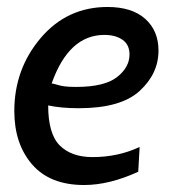

<svg xmlns="http://www.w3.org/2000/svg" viewBox="-20 -520 498 550"><path d="M434 -375Q434 -309 380 -259.5Q326 -210 206 -210Q155 -210 118 -218Q118 -136 151.5 -103Q185 -70 245 -70Q318 -70 380 -99L376 -28Q293 10 221 10Q123 10 72 -49Q21 -108 21 -202Q21 -322 96.5 -411Q172 -500 288 -500Q358 -500 396 -466Q434 -432 434 -375ZM279 -420Q177 -420 128 -281Q135 -280 144.5 -277Q154 -274 166 -272.5Q178 -271 198 -271Q279 -271 315 -299Q351 -327 351 -364Q351 -392 331 -406Q311 -420 279 -420Z"/></svg>

Font: Cabin
Style: Italic
Weight: 400
Designer: Pablo Impallari
Foundry: Pablo Impallari. www.impallari.com Igino Marini. www.ikern.com
Version: Version 1.005